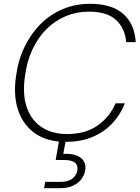

<svg xmlns="http://www.w3.org/2000/svg" viewBox="-20 -732 736 1007"><path d="M325 12Q229 12 166 -31Q103 -74 76 -151.5Q49 -229 64 -332Q75 -416 108.5 -485.5Q142 -555 193 -606Q244 -657 310 -684.5Q376 -712 452 -712Q566 -712 626 -659.5Q686 -607 692 -511H642Q636 -583 589 -627Q542 -671 445 -671Q382 -671 325.5 -647.5Q269 -624 224.5 -580Q180 -536 150.5 -473.5Q121 -411 111 -333Q97 -237 120.5 -169Q144 -101 198.5 -65Q253 -29 332 -29Q428 -29 491.5 -73.5Q555 -118 586 -190H635Q609 -126 565 -81Q521 -36 461 -12Q401 12 325 12ZM211 255 217 222H294Q338 222 360 204.5Q382 187 386 160Q389 134 372.5 120.5Q356 107 312 107H272L292 -7H327L312 75Q353 73 380 83Q407 93 419 112.5Q431 132 427 160Q423 187 406 208.5Q389 230 361.5 242.5Q334 255 297 255Z"/></svg>

Font: DM Sans 12pt ExtraLight
Style: Italic
Weight: 250
Italic angle: -10°
Version: Version 4.004;gftools[0.9.30]